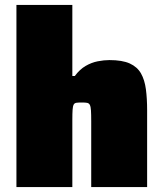

<svg xmlns="http://www.w3.org/2000/svg" viewBox="-20 -763 668 783"><path d="M47 0V-743H275V-453H285Q305 -480 329 -494Q353 -508 378.5 -513Q404 -518 426 -518Q479 -518 509.5 -504Q540 -490 555 -463.5Q570 -437 575 -399Q580 -361 580 -314V0H352V-268Q352 -297 351 -312.5Q350 -328 346.5 -335Q343 -342 335.5 -343.5Q328 -345 314 -345Q301 -345 292.5 -344Q284 -343 280.5 -336.5Q277 -330 276 -315Q275 -300 275 -273V0Z"/></svg>

Font: Saira SemiExpanded Black
Style: Regular
Weight: 900
Width: 6
Designer: Hector Gatti with collaboration of the Omnibus-Type team
Foundry: Omnibus-Type
Version: Version 1.101